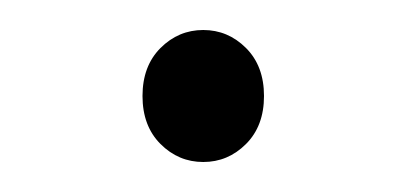

<svg xmlns="http://www.w3.org/2000/svg" viewBox="-20 -95 271 128"><path d="M115.5 13Q99 13 87 1Q75 -11 75 -31Q75 -51 87 -63Q99 -75 115.5 -75Q132 -75 144 -63Q156 -51 156 -31Q156 -11 144 1Q132 13 115.5 13Z"/></svg>

Font: Resource Han Rounded JP ExtraLight
Style: Regular
Weight: 250
Designer: Cyano Hao (round all glyphs); Ryoko NISHIZUKA 西塚涼子 (kana, bopomofo & ideographs); Paul D. Hunt (Latin, Greek & Cyrillic)
Foundry: Cyano Hao
Version: 0.990